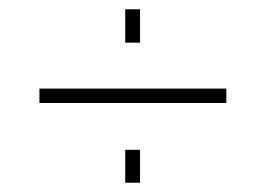

<svg xmlns="http://www.w3.org/2000/svg" viewBox="-20 -481 585 414"><path d="M250 -389V-461H282V-389ZM65 -259V-290H468V-259ZM250 -87V-158H282V-87Z"/></svg>

Font: Raleway ExtraLight
Style: Italic
Weight: 200
Italic angle: -12°
Designer: Matt McInerney, Pablo Impallari, Rodrigo Fuenzalida
Foundry: Matt McInerney, Pablo Impallari, Rodrigo Fuenzalida
Version: Version 4.026